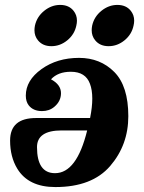

<svg xmlns="http://www.w3.org/2000/svg" viewBox="-20 -737 579 770"><path d="M200.7 -42.5Q287.6 -42.5 329.6 -213.9H227.5Q128.4 -213.9 128.4 -147Q128.4 -42.5 200.7 -42.5ZM202.1 13.2Q94.2 13.2 49.3 -60.5Q20.5 -107.9 20.5 -173.3Q20.5 -263.7 124.5 -263.7H341.3Q350.1 -307.6 350.1 -341.3Q350.1 -376.5 340.8 -400.9Q323.2 -449.2 264.2 -449.2Q212.4 -449.2 184.6 -418.9Q224.6 -397.5 224.6 -363.3Q224.6 -331.1 197.8 -308.6Q177.7 -291.5 148.4 -291.5Q113.3 -291.5 95.2 -314.5Q83.5 -329.6 83.5 -353.5Q83.5 -414.6 146.2 -459.7Q209 -504.9 296.9 -504.9Q382.3 -504.9 438.5 -448.2Q494.6 -391.6 494.6 -271Q494.6 -155.8 421.9 -71.3Q349.1 13.2 202.1 13.2ZM415.5 -551.8Q380.9 -551.8 361.8 -575.2Q347.7 -592.3 347.7 -615.7Q347.7 -624.5 349.6 -634.3Q357.4 -669.9 386.7 -693.6Q416 -717.3 450.7 -717.3Q485.8 -717.3 504.4 -693.8Q518.1 -676.8 518.1 -654.3Q518.1 -644.5 515.6 -634.3Q508.3 -599.1 479.5 -575.4Q450.7 -551.8 415.5 -551.8ZM186 -551.8Q151.4 -551.8 132.3 -575.2Q118.2 -592.3 118.2 -615.7Q118.2 -624.5 120.1 -634.3Q127.9 -669.9 157.2 -693.6Q186.5 -717.3 221.2 -717.3Q256.3 -717.3 274.9 -693.8Q288.6 -676.8 288.6 -654.3Q288.6 -644.5 286.1 -634.3Q278.8 -599.1 250 -575.4Q221.2 -551.8 186 -551.8Z"/></svg>

Font: Munson
Style: Bold Italic
Weight: 700
Italic angle: -12°
Designer: Paul James MIller
Foundry: High-Logic / Made with FontCreator
Version: Version 2.10;May 5, 2019;FontCreator 11.5.0.2430 64-bit